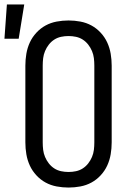

<svg xmlns="http://www.w3.org/2000/svg" viewBox="-58 -835 578 863"><path d="M250 8Q223 8 196.5 3Q170 -2 147 -14.5Q124 -27 105.5 -47Q87 -67 76 -91Q65 -115 60.5 -141.5Q56 -168 56 -195V-540Q56 -567 60.5 -593.5Q65 -620 76 -644Q87 -668 105.5 -688Q124 -708 147 -720.5Q170 -733 196.5 -738Q223 -743 250 -743Q277 -743 303.5 -738Q330 -733 353 -720.5Q376 -708 394.5 -688Q413 -668 424 -644Q435 -620 439.5 -593.5Q444 -567 444 -540V-195Q444 -168 439.5 -141.5Q435 -115 424 -91Q413 -67 394.5 -47Q376 -27 353 -14.5Q330 -2 303.5 3Q277 8 250 8ZM250 -62Q267 -62 283.5 -65.5Q300 -69 314 -78Q328 -87 338.5 -100.5Q349 -114 355.5 -129.5Q362 -145 364 -161.5Q366 -178 366 -195V-540Q366 -557 364 -573.5Q362 -590 355.5 -605.5Q349 -621 338.5 -634.5Q328 -648 314 -657Q300 -666 283.5 -669.5Q267 -673 250 -673Q233 -673 216.5 -669.5Q200 -666 186 -657Q172 -648 161.5 -634.5Q151 -621 144.5 -605.5Q138 -590 136 -573.5Q134 -557 134 -540V-195Q134 -178 136 -161.5Q138 -145 144.5 -129.5Q151 -114 161.5 -100.5Q172 -87 186 -78Q200 -69 216.5 -65.5Q233 -62 250 -62ZM-38 -661 -27 -815H51L26 -661Z"/></svg>

Font: Iosevka
Style: Regular
Weight: 400
Monospace: yes
Designer: Belleve Invis
Foundry: Belleve Invis
Version: Version 33.2.3; ttfautohint (v1.8.4)